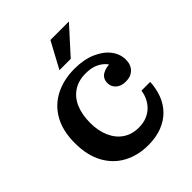

<svg xmlns="http://www.w3.org/2000/svg" viewBox="-201 -829 962 962"><g transform="rotate(-45 280.0 -348.0)"><path d="M292 12Q218 12 160.5 -19Q103 -50 70.5 -110Q38 -170 38 -256Q38 -342 71 -401Q104 -460 163.5 -490.5Q223 -521 300 -521L323 -465Q272 -465 236 -441Q200 -417 182 -374Q164 -331 164 -273Q164 -217 183 -174Q202 -131 237 -107.5Q272 -84 320 -84Q353 -84 378 -94.5Q403 -105 420 -122.5Q437 -140 447 -161.5Q457 -183 460 -206H522Q520 -161 505 -121Q490 -81 461.5 -51.5Q433 -22 390.5 -5Q348 12 292 12ZM437 -293Q405 -293 385.5 -310Q366 -327 366 -353Q366 -385 391 -400Q416 -415 457 -414L456 -375Q450 -399 433.5 -419.5Q417 -440 390 -452.5Q363 -465 323 -465L300 -521Q366 -521 414.5 -500Q463 -479 489 -445Q515 -411 515 -371Q515 -335 494 -314Q473 -293 437 -293ZM242 -569 317 -708H448L322 -569Z"/></g></svg>

Font: Montagu Slab 120pt Medium
Style: Regular
Weight: 500
Designer: Florian Karsten
Foundry: Florian Karsten
Version: Version 1.000